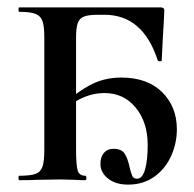

<svg xmlns="http://www.w3.org/2000/svg" viewBox="-20 -488 526 520"><path d="M32 -12Q62 -12 76 -17Q90 -22 95 -36.5Q100 -51 100 -81V-387Q100 -417 95 -431Q90 -445 76 -450.5Q62 -456 32 -456Q30 -456 30 -462Q30 -468 32 -468H415Q425 -468 425 -460Q425 -451 421 -385L418 -325Q418 -322 413 -322Q408 -322 407 -325Q367 -448 263 -448H246Q219 -448 207 -443Q195 -438 190.5 -425.5Q186 -413 186 -386V-85Q186 -40 190.5 -26Q195 -12 211 -12Q214 -12 214 -6Q214 0 211 0Q193 0 182 -1L143 -2L81 -1Q63 0 32 0Q30 0 30 -6Q30 -12 32 -12ZM252 -44Q252 -63 261.5 -74Q271 -85 287 -85Q309 -85 317.5 -72Q326 -59 331 -35Q335 -18 338.5 -11Q342 -4 351 -4Q366 -4 373 -29.5Q380 -55 380 -95Q380 -157 347.5 -196.5Q315 -236 263 -236Q200 -236 142 -180L137 -192Q180 -233 220 -255.5Q260 -278 308 -278Q379 -278 419 -238.5Q459 -199 459 -138Q459 -100 443.5 -65.5Q428 -31 398 -9.5Q368 12 327 12Q293 12 272.5 -4.5Q252 -21 252 -44Z"/></svg>

Font: Cormorant Unicase SemiBold
Style: Regular
Weight: 600
Designer: Christian Thalmann (Catharsis Fonts)
Foundry: Catharsis Fonts
Version: Version 4.000